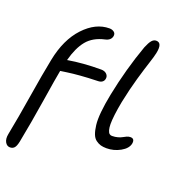

<svg xmlns="http://www.w3.org/2000/svg" viewBox="-171 -884 1155 1253"><g transform="rotate(20 406.5 -257.5)"><path d="M632.8 22.9Q609.9 22.9 592.5 18.1Q575.2 13.2 558.3 0.7Q541.5 -11.7 532.2 -36.1Q522.9 -60.5 518.6 -96.7Q514.2 -132.8 519.5 -188.2Q524.9 -243.7 539.1 -314.9Q577.1 -504.4 640.1 -680.2Q655.3 -717.3 668.7 -732.7Q682.1 -748 699.2 -748Q742.7 -748 727.1 -672.9Q721.7 -646.5 705.6 -597.7Q689.5 -548.8 666.7 -470.2Q644 -391.6 624 -294.9Q613.8 -241.7 608.9 -201.2Q604 -160.6 604.2 -135Q604.5 -109.4 609.1 -93.5Q613.8 -77.6 621.1 -71.3Q628.4 -64.9 639.2 -64.9Q661.1 -64.9 679.7 -70.3Q698.2 -75.7 708.7 -82Q719.2 -88.4 731.9 -93.8Q744.6 -99.1 755.9 -99.1Q787.1 -99.1 780.8 -63Q773.4 -27.3 728.5 -2.2Q683.6 22.9 632.8 22.9ZM39.1 232.9Q17.6 232.9 5.4 211.2Q-6.8 189.5 0 154.8Q24.4 31.2 49.8 -127.2Q75.2 -285.6 97.2 -395Q127 -545.9 208.3 -632.6Q289.6 -719.2 384.8 -719.2Q403.8 -719.2 417 -709Q430.2 -698.7 426.8 -680.2Q420.4 -649.4 381.8 -641.1Q302.7 -623.5 260.7 -572.3Q218.8 -521 194.8 -430.2Q300.8 -448.2 425.8 -448.2Q450.2 -448.2 464.1 -434.3Q478 -420.4 474.1 -400.9Q471.7 -386.7 460.2 -378.4Q448.7 -370.1 429.2 -370.1Q360.8 -368.2 309.8 -364Q258.8 -359.9 221.9 -354.5Q185.1 -349.1 176.8 -348.1Q166.5 -295.9 140.4 -129.6Q114.3 36.6 86.9 175.8Q80.1 208.5 68.8 220.7Q57.6 232.9 39.1 232.9Z"/></g></svg>

Font: Shantell Sans Irregular Bouncy
Style: Italic
Weight: 400
Italic angle: -11.31°
Designer: Stephen Nixon, Anya Danilova, Shantell Martin
Foundry: Arrow Type
Version: Version 1.006;[9816181b4]